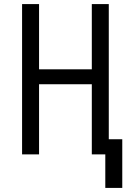

<svg xmlns="http://www.w3.org/2000/svg" viewBox="-20 -755 640 939"><path d="M578 164H495V0H429V-343H171V0H88V-735H171V-416H429V-735H512V-74H578Z"/></svg>

Font: Iosevka Custom Extended
Style: Regular
Weight: 400
Width: 7
Monospace: yes
Designer: Belleve Invis
Foundry: Belleve Invis
Version: Version 11.2.4; ttfautohint (v1.8.4)